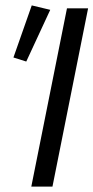

<svg xmlns="http://www.w3.org/2000/svg" viewBox="-20 -687 344 707"><path d="M95.3 0 226.6 -656.3H304.4L173.2 0ZM76.7 -460.4 29.5 -475.3 96.9 -667.1 165 -650.8Z"/></svg>

Font: Source Sans Variable
Style: Italic
Weight: 200
Italic angle: -11°
Designer: Paul D. Hunt
Foundry: Adobe Systems Incorporated
Version: Version 3.006;hotconv 1.0.111;makeotfexe 2.5.65597